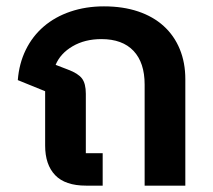

<svg xmlns="http://www.w3.org/2000/svg" viewBox="-20 -584 671 604"><path d="M251 0Q185 0 153.5 -33Q122 -66 122 -126V-297L36 -332Q40 -384 61 -427Q82 -470 117.5 -500.5Q153 -531 201.5 -547.5Q250 -564 307 -564Q367 -564 414.5 -548Q462 -532 495 -502Q528 -472 545.5 -429.5Q563 -387 563 -335V0H435V-318Q435 -387 400 -424Q365 -461 299 -461Q247 -461 208.5 -438.5Q170 -416 155 -380L194 -365Q226 -353 238 -337Q250 -321 250 -289V-102H303V0Z"/></svg>

Font: IBM Plex Sans Thai SmBld
Style: Regular
Weight: 600
Designer: Mike Abbink, Paul van der Laan, Pieter van Rosmalen, Ben Mitchell, Mark Frömberg
Foundry: Bold Monday
Version: Version 1.2